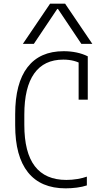

<svg xmlns="http://www.w3.org/2000/svg" viewBox="-20 -1020 590 1050"><path d="M339 10Q203 10 133 -77.5Q63 -165 63 -335V-395Q63 -565 130.5 -652.5Q198 -740 328 -740Q365 -740 398.5 -733Q432 -726 460 -712V-475H410V-708L433 -666Q389 -694 326 -694Q221 -694 167 -618Q113 -542 113 -393V-337Q113 -186 170.5 -111Q228 -36 343 -36Q373 -36 403 -41Q433 -46 455 -54V-6Q431 2 400 6Q369 10 339 10ZM105 -780 254 -1000H336L485 -780H425L297 -971H293L165 -780Z"/></svg>

Font: M PLUS Code Latin SemiExpanded Light
Style: Regular
Weight: 300
Width: 6
Designer: Coji Morishita
Foundry: UNDERFOREST DESIGN
Version: Version 1.002; ttfautohint (v1.8.3)